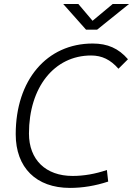

<svg xmlns="http://www.w3.org/2000/svg" viewBox="-20 -918 657 948"><path d="M325.2 9.8C387.7 9.8 450.7 -0.5 514.2 -21.5L507.8 -78.6C450.2 -59.1 394 -49.3 338.4 -49.3C205.6 -49.3 123 -129.4 123 -258.8C123 -486.8 248 -644 429.7 -644C483.4 -644 525.4 -623.5 564.9 -578.6L611.8 -625.5C565.4 -679.2 511.2 -703.1 437.5 -703.1C210.9 -703.1 57.6 -522.5 57.6 -255.4C57.6 -90.3 158.7 9.8 325.2 9.8ZM404.8 -771.5H459.5L617.2 -898.4H536.6L437 -815.4L366.7 -898.4H292Z"/></svg>

Font: Cascadia Code NF Light
Style: Italic
Weight: 300
Italic angle: -10°
Monospace: yes
Designer: Aaron Bell
Foundry: Saja Typeworks
Version: Version 2404.023